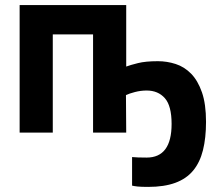

<svg xmlns="http://www.w3.org/2000/svg" viewBox="-20 -520 862 753"><path d="M475 0H345V-385H187V0H57V-500H475V-259Q491 -265 521 -272.5Q551 -280 599 -280Q635 -280 669 -269Q703 -258 729.5 -231Q756 -204 772 -158Q788 -112 788 -42Q788 21 776 69Q764 117 737.5 149Q711 181 667.5 197Q624 213 561 213Q533 213 519.5 211.5Q506 210 498 208V96Q506 97 522.5 97.5Q539 98 555 98Q653 98 653 -34Q653 -105 626.5 -135Q600 -165 555 -165Q532 -165 509 -159Q486 -153 474 -147Z"/></svg>

Font: PT Sans
Style: Bold
Weight: 700
Version: Version 2.003W OFL; ttfautohint (v1.6)